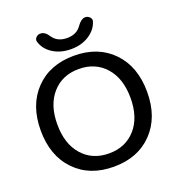

<svg xmlns="http://www.w3.org/2000/svg" viewBox="-165 -1078 1124 1220"><g transform="rotate(-20 397.0 -467.5)"><path d="M493.2 -906.2Q520.5 -945.3 548.8 -945.3Q566.4 -945.3 578.6 -932.1Q590.8 -918.9 585.9 -903.3Q570.3 -851.6 519 -818.4Q467.8 -785.2 397 -785.2Q326.2 -785.2 274.9 -817.9Q223.6 -850.6 208 -903.3Q203.1 -918.9 214.8 -932.1Q226.6 -945.3 245.1 -945.3Q276.4 -945.3 300.8 -906.2Q332 -860.4 397 -860.4Q461.9 -860.4 493.2 -906.2ZM576.7 -573.7Q508.8 -650.4 397 -650.4Q285.2 -650.4 217.3 -573.7Q149.4 -497.1 149.4 -365.2Q149.4 -233.4 217.3 -156.7Q285.2 -80.1 397 -80.1Q508.8 -80.1 576.7 -156.7Q644.5 -233.4 644.5 -365.2Q644.5 -497.1 576.7 -573.7ZM658.7 -92.3Q560.5 9.8 397 9.8Q233.4 9.8 135.3 -92.3Q37.1 -194.3 37.1 -365.2Q37.1 -536.1 135.3 -638.2Q233.4 -740.2 397 -740.2Q560.5 -740.2 658.7 -638.2Q756.8 -536.1 756.8 -365.2Q756.8 -194.3 658.7 -92.3Z"/></g></svg>

Font: Rounded Mgen+ 2p medium
Style: Regular
Weight: 500
Designer: [Source Han Sans]
Ryoko NISHIZUKA  (kana & ideographs); Paul D. Hunt (Latin, Greek & Cyrillic); Wenlong ZHANG  (bopomofo
Version: Version 1.059.20150602